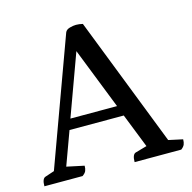

<svg xmlns="http://www.w3.org/2000/svg" viewBox="-98 -753 850 851"><g transform="rotate(-15 327.0 -327.5)"><path d="M3 0Q3 -35 19 -40L61 -54L273 -634Q278 -646 294.5 -650.5Q311 -655 323 -655Q338 -655 354 -651L586 -56L651 -42Q651 -28 647 -18.5Q643 -9 631 0H417Q417 -35 433 -40L486 -55L424 -212H175L119 -59L199 -42Q199 -28 195 -18.5Q191 -9 178 0ZM192 -260H406L295 -542Z"/></g></svg>

Font: Petrona Medium
Style: Regular
Weight: 500
Designer: Ringo R. Seeber
Foundry: Ringo R. Seeber
Version: Version 2.001; ttfautohint (v1.8.3)